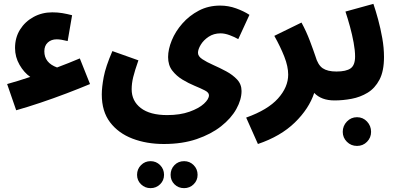

<svg xmlns="http://www.w3.org/2000/svg" viewBox="-20 -516 2063 996"><path d="M64 56 17 -80Q45 -88 75 -97Q105 -106 137 -117Q105 -139 81.5 -179.5Q58 -220 58 -267Q58 -321 84 -362.5Q110 -404 154 -428Q198 -452 251 -452Q279 -452 303 -448Q327 -444 354 -437L331 -303Q296 -312 274 -312Q246 -312 228 -295.5Q210 -279 210 -250Q210 -190 276 -166Q335 -188 394 -213L447 -80Q392 -57 325 -31.5Q258 -6 189.5 17Q121 40 64 56Z M935 460Q905 460 885 440Q865 420 865 391Q865 361 885 340.5Q905 320 935 320Q964 320 984.5 340.5Q1005 361 1005 391Q1005 420 984.5 440Q964 460 935 460ZM761 460Q732 460 711.5 440Q691 420 691 391Q691 361 711.5 340.5Q732 320 761 320Q790 320 810.5 340.5Q831 361 831 391Q831 420 810.5 440Q790 460 761 460Z M508 -26Q508 -63 518 -116.5Q528 -170 563 -251L698 -203Q679 -149 671 -116Q663 -83 663 -53Q663 8 710.5 44.5Q758 81 847 81Q914 81 963 63.5Q1012 46 1038 22Q1064 -2 1064 -22Q1064 -36 1042.5 -47Q1021 -58 989.5 -71Q958 -84 926.5 -103Q895 -122 873.5 -150Q852 -178 852 -220Q852 -260 871 -306.5Q890 -353 926 -394Q962 -435 1011.5 -461Q1061 -487 1122 -487Q1165 -487 1205 -472.5Q1245 -458 1274 -439L1216 -313Q1197 -324 1171.5 -333.5Q1146 -343 1124 -343Q1089 -343 1062.5 -325.5Q1036 -308 1021.5 -284Q1007 -260 1007 -242Q1007 -224 1029.5 -209Q1052 -194 1086 -179Q1120 -164 1153.5 -146Q1187 -128 1210 -103.5Q1233 -79 1233 -44Q1233 1 1206 49.5Q1179 98 1127 139Q1075 180 1000.5 205.5Q926 231 830 231Q740 231 667 203Q594 175 551 118.5Q508 62 508 -26Z M1318 231 1257 94Q1369 54 1422 -5Q1475 -64 1475 -129Q1475 -171 1455 -222Q1435 -273 1403 -330L1544 -399Q1569 -353 1587.5 -304Q1606 -255 1616 -225Q1629 -179 1654 -162Q1679 -145 1725 -145Q1764 -145 1782 -123.5Q1800 -102 1800 -72Q1800 -37 1778 -16Q1756 5 1715 5Q1647 5 1610 -34Q1583 48 1509.5 119.5Q1436 191 1318 231Z M1832 241Q1801 241 1779.5 219.5Q1758 198 1758 168Q1758 137 1779.5 114.5Q1801 92 1832 92Q1863 92 1884 114.5Q1905 137 1905 168Q1905 198 1884 219.5Q1863 241 1832 241Z M1715 5 1725 -145Q1776 -145 1799 -161.5Q1822 -178 1822 -223Q1822 -254 1814.5 -295Q1807 -336 1795.5 -378Q1784 -420 1772 -456L1917 -496Q1929 -461 1941.5 -415Q1954 -369 1963 -318.5Q1972 -268 1972 -220Q1972 -147 1948.5 -102.5Q1925 -58 1887 -35Q1849 -12 1804 -3.5Q1759 5 1715 5Z"/></svg>

Font: Noto Sans Arabic SemCond ExtBd
Style: Regular
Weight: 800
Width: 4
Designer: Monotype Design Team, Nadine Chahine, Nizar Qandah and Khaled Hosny
Foundry: Monotype Imaging Inc.
Version: Version 2.012; ttfautohint (v1.8.4.7-5d5b)